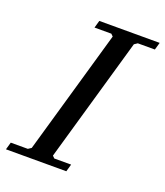

<svg xmlns="http://www.w3.org/2000/svg" viewBox="-154 -747 717 832"><g transform="rotate(20 205.0 -330.5)"><path d="M171.4 -43.9 181.2 -34.2H258.8L249 0H-29.3L-19.5 -34.2H59.1L73.7 -43.9L238.3 -617.2L228.5 -627H150.9L160.6 -661.1H439L429.2 -627H350.6L335.9 -617.2Z"/></g></svg>

Font: Happy Times at the IKOB Italic
Style: Regular
Weight: 400
Designer: Lucas Le Bihan
Foundry: Lucas Le Bihan
Version: Version 1.000;PS 1.0;hotconv 1.0.88;makeotf.lib2.5.647800